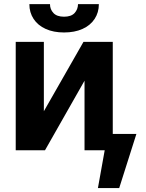

<svg xmlns="http://www.w3.org/2000/svg" viewBox="-20 -735 714 939"><path d="M388.3 -530.3H531.5V0H393.4V-340.3L200 0H56.9V-530.3H194.5V-191ZM293.2 -576.2Q241.9 -576.2 203.7 -593.4Q165.4 -610.6 144.5 -642.2Q123.6 -673.8 123.6 -714.8H224.5Q224.5 -689.2 241.4 -671.3Q258.3 -653.3 293.2 -653.3Q327.9 -653.3 344.5 -671Q361.1 -688.7 361.6 -714.8H463.5Q463.5 -673.8 442.6 -642.2Q421.7 -610.6 383.3 -593.4Q344.8 -576.2 293.2 -576.2ZM563 184.7H458.9L506.4 -80H647.1Z"/></svg>

Font: Pretendard Std Variable
Style: Regular
Weight: 400
Designer: Base glyphs from Inter by Rasmus Andersson; Hangeul glyphs from Noto Sans CJK(Source Han Sans) by Jang Soo-young and Kan
Foundry: Kil Hyung-jin
Version: Version 1.309;Glyphs 3.2 (3225)